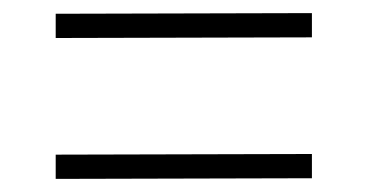

<svg xmlns="http://www.w3.org/2000/svg" viewBox="-20 -500 561 293"><path d="M456 -480V-443L65 -442V-479ZM456 -265V-228L65 -227V-264Z"/></svg>

Font: Public Sans Thin
Style: Regular
Weight: 100
Designer: The Public Sans project authors (U.S. Web Design System). Libre Franklin designed by Pablo Impallari and Rodrigo Fuenzal
Version: Version 1.008